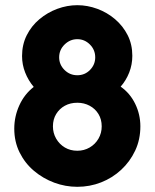

<svg xmlns="http://www.w3.org/2000/svg" viewBox="-20 -710 596 740"><path d="M278 10Q232 10 189 -6Q146 -22 111 -51.5Q76 -81 55.5 -122.5Q35 -164 35 -214Q35 -261 54.5 -304Q74 -347 110 -375Q89 -400 77 -430.5Q65 -461 65 -494Q65 -538 83 -574Q101 -610 132 -636Q163 -662 201 -676Q239 -690 278 -690Q317 -690 355 -676Q393 -662 423.5 -636Q454 -610 472 -574.5Q490 -539 490 -495Q490 -461 478 -430.5Q466 -400 445 -376Q481 -351 501 -310Q521 -269 521 -223Q521 -172 501 -129.5Q481 -87 447 -55.5Q413 -24 369.5 -7Q326 10 278 10ZM278 -129Q304 -129 325.5 -141.5Q347 -154 359.5 -175.5Q372 -197 372 -223Q372 -250 359.5 -270.5Q347 -291 325.5 -302.5Q304 -314 278 -314Q251 -314 230 -302.5Q209 -291 196.5 -270.5Q184 -250 184 -223Q184 -197 196.5 -175.5Q209 -154 230 -141.5Q251 -129 278 -129ZM278 -420Q307 -420 327 -440.5Q347 -461 347 -489Q347 -518 326.5 -538.5Q306 -559 278 -559Q250 -559 229 -538.5Q208 -518 208 -489Q208 -461 228.5 -440.5Q249 -420 278 -420Z"/></svg>

Font: Teachers
Style: Regular
Weight: 400
Designer: Alfredo Marco Pradil, Chank Diesel
Version: Version 1.001